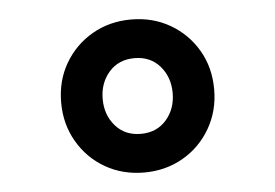

<svg xmlns="http://www.w3.org/2000/svg" viewBox="-37 -757 674 470"><g transform="rotate(-5 300.0 -522.0)"><path d="M300 -334Q247 -334 204.5 -358.5Q162 -383 137 -426Q112 -469 112 -522Q112 -576 137 -618.5Q162 -661 204.5 -685.5Q247 -710 300 -710Q353 -710 395.5 -685.5Q438 -661 463 -618.5Q488 -576 488 -522Q488 -469 463 -426Q438 -383 395.3 -358.5Q352.6 -334 300 -334ZM299.9 -429Q339 -429 362.5 -455.9Q386 -482.8 386 -521.9Q386 -561 362.6 -588Q339.2 -615 300.1 -615Q261 -615 237.5 -588.1Q214 -561.2 214 -522.1Q214 -483 237.4 -456Q260.8 -429 299.9 -429Z"/></g></svg>

Font: Lilex
Style: Regular
Weight: 400
Monospace: yes
Designer: Mike Abbink, Paul van der Laan, Pieter van Rosmalen, Mikhael Khrustik
Foundry: Mikhael Khrustik
Version: Version 2.510